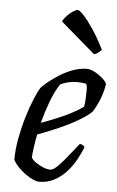

<svg xmlns="http://www.w3.org/2000/svg" viewBox="-54 -785 502 823"><g transform="rotate(5 197.5 -374.0)"><path d="M145 0Q135 0 119.5 -7Q104 -14 87 -26Q70 -38 55.5 -53Q41 -68 32 -84Q32 -129 41 -177.5Q50 -226 63.5 -270.5Q77 -315 91.5 -350Q106 -385 117 -402Q126 -412 146 -428.5Q166 -445 192.5 -461.5Q219 -478 249 -489Q279 -500 309 -500Q324 -500 344 -489Q364 -478 379 -464Q394 -450 395 -441Q392 -420 384.5 -396.5Q377 -373 367 -352.5Q357 -332 348 -319Q330 -301 293.5 -279.5Q257 -258 211.5 -238Q166 -218 120 -201Q114 -170 110.5 -144.5Q107 -119 106 -101Q112 -90 126.5 -80Q141 -70 158 -63Q175 -56 188 -56Q197 -56 207.5 -63.5Q218 -71 232 -86.5Q246 -102 264 -124.5Q282 -147 306 -177Q314 -176 319.5 -172.5Q325 -169 327 -164Q317 -139 301.5 -110.5Q286 -82 263.5 -57Q241 -32 211.5 -16Q182 0 145 0ZM131 -252Q164 -264 198 -278Q232 -292 261.5 -307.5Q291 -323 310 -337Q312 -347 313 -358Q314 -369 314 -378Q315 -394 315 -409.5Q315 -425 311 -436Q301 -438 291 -439Q281 -440 272 -440Q251 -440 233 -435.5Q215 -431 200 -424Q179 -394 161.5 -347.5Q144 -301 131 -252ZM333 -565 184 -693Q190 -706 202 -718.5Q214 -731 227 -739.5Q240 -748 247 -748Q255 -748 273.5 -728Q292 -708 316.5 -671.5Q341 -635 365 -586Q360 -581 351.5 -574.5Q343 -568 333 -565Z"/></g></svg>

Font: Texturina Medium 12pt Light
Style: Italic
Weight: 300
Italic angle: -11°
Version: Version 1.002